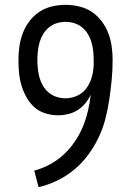

<svg xmlns="http://www.w3.org/2000/svg" viewBox="-20 -763 540 791"><path d="M139 8 121 -60Q154 -69 185 -85.5Q216 -102 241.5 -125.5Q267 -149 287 -178Q307 -207 320.5 -239Q334 -271 342 -305Q350 -339 354 -373Q345 -354 331.5 -337.5Q318 -321 300 -309.5Q282 -298 261 -293Q240 -288 219 -288Q193 -288 167 -296Q141 -304 121.5 -321.5Q102 -339 89 -362.5Q76 -386 68.5 -411Q61 -436 58.5 -462.5Q56 -489 56 -515Q56 -544 60 -572Q64 -600 74 -626.5Q84 -653 101.5 -676Q119 -699 142.5 -714.5Q166 -730 194 -736.5Q222 -743 250 -743Q278 -743 306 -736.5Q334 -730 357.5 -714.5Q381 -699 398.5 -676Q416 -653 426 -626.5Q436 -600 440 -572Q444 -544 444 -515Q444 -474 440 -433Q436 -392 430 -351.5Q424 -311 413.5 -271Q403 -231 385 -194Q367 -157 342 -123.5Q317 -90 285.5 -64Q254 -38 216.5 -19.5Q179 -1 139 8ZM250 -358Q273 -358 295.5 -367.5Q318 -377 332.5 -395Q347 -413 355 -435.5Q363 -458 365 -482Q366 -490 366 -498.5Q366 -507 366 -515Q366 -534 364 -552.5Q362 -571 357 -588.5Q352 -606 342.5 -622Q333 -638 318.5 -650Q304 -662 286 -667.5Q268 -673 250 -673Q232 -673 214 -667.5Q196 -662 181.5 -650Q167 -638 157.5 -622Q148 -606 143 -588.5Q138 -571 136 -552.5Q134 -534 134 -515Q134 -497 136 -478.5Q138 -460 143 -442.5Q148 -425 157.5 -409Q167 -393 181.5 -381Q196 -369 214 -363.5Q232 -358 250 -358Z"/></svg>

Font: Iosevka Term Curly
Style: Regular
Weight: 400
Designer: Belleve Invis
Foundry: Belleve Invis
Version: Version 32.3.0